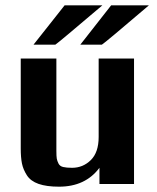

<svg xmlns="http://www.w3.org/2000/svg" viewBox="-20 -692 592 722"><path d="M282 -524 398 -672H540Q376 -532 363 -524ZM106 -524 223 -672H365Q198 -530 188 -524ZM58 -134V-472H192V-125Q192 -104 193.5 -95.5Q195 -87 200 -77Q205 -67 217.5 -64Q230 -61 251 -61Q292 -61 321.5 -90Q351 -119 351 -177V-472H484V0H354V-61Q301 10 202 10Q155 10 125 -0.5Q95 -11 81 -33Q67 -55 62.5 -77.5Q58 -100 58 -134Z"/></svg>

Font: Coval
Style: ExtraBold
Weight: 800
Foundry: Context Ltd
Version: Version 001.000